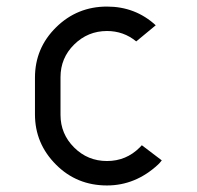

<svg xmlns="http://www.w3.org/2000/svg" viewBox="-20 -567 602 587"><path d="M396.5 -440.4Q357.9 -472.2 307.1 -472.2Q248.5 -472.2 206.5 -430.7Q165 -389.6 165 -331.1V-215.8Q165 -157.7 206.5 -116.2Q248 -74.7 307.1 -74.7Q365.7 -74.7 407.2 -116.2Q411.1 -120.1 413.6 -123L474.6 -76.7Q467.8 -67.9 462.9 -63.5Q394 0 307.1 0Q214.8 0 151.4 -63.5Q86.9 -127.9 86.9 -217.3V-329.6Q86.9 -419.9 151.4 -483.4Q215.8 -546.9 307.1 -546.9Q394 -546.9 456.1 -489.7Z"/></svg>

Font: NovaMono
Style: Regular
Weight: 400
Monospace: yes
Version: Version 1.2